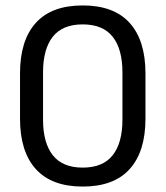

<svg xmlns="http://www.w3.org/2000/svg" viewBox="-20 -671 606 703"><path d="M282.8 12.1Q169.1 12.1 111.2 -51.9Q53.3 -115.9 53.3 -236.5V-402.3Q53.3 -523 111 -587.1Q168.7 -651.1 282.8 -651.1Q396.9 -651.1 454.7 -587.1Q512.6 -523 512.6 -402.3V-236.5Q512.6 -115.9 454.7 -51.9Q396.9 12.1 282.8 12.1ZM282.8 -57.3Q356.9 -57.3 392.6 -102.6Q428.3 -147.9 428.3 -232.8V-405.7Q428.3 -491.1 392.6 -536.4Q356.9 -581.7 282.8 -581.7Q208.8 -581.7 173.2 -536.4Q137.6 -491.1 137.6 -405.7V-232.8Q137.6 -147.9 173.4 -102.6Q209.1 -57.3 282.8 -57.3Z"/></svg>

Font: Anek Latin Medium
Style: Regular
Weight: 500
Designer: Yesha Goshar
Foundry: Ek Type
Version: Version 1.003